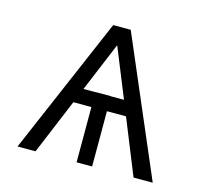

<svg xmlns="http://www.w3.org/2000/svg" viewBox="-84 -633 782 728"><g transform="rotate(15 307.5 -269.0)"><path d="M343.1 -538.5 573.8 0H498.5L410.8 -216.9H335.9V0H274.9V-216.9H204.1L113.8 0H43.1L274.4 -538.5ZM274.9 -275.9H335.9V-275.4H387.2L308.7 -468.7L228.2 -275.4H274.9Z"/></g></svg>

Font: Fira Code Light
Style: Regular
Weight: 300
Monospace: yes
Designer: Carrois Corporate, Edenspiekermann AG, Nikita Prokopov
Foundry: Carrois Corporate, Edenspiekermann AG, Nikita Prokopov
Version: Version 6.000; ttfautohint (v1.8.2) -l 8 -r 50 -G 200 -x 14 